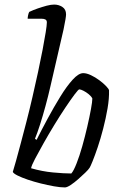

<svg xmlns="http://www.w3.org/2000/svg" viewBox="-20 -820 530 840"><path d="M264 0Q244 0 216 -5Q188 -10 158 -17.5Q128 -25 101.5 -34Q75 -43 57 -52Q39 -61 36 -68Q41 -83 50 -116Q59 -149 71 -193.5Q83 -238 95 -285Q109 -339 122 -395.5Q135 -452 146.5 -505Q158 -558 166.5 -603Q175 -648 180 -679Q185 -710 185 -722Q185 -731 179 -734.5Q173 -738 163 -738H101Q101 -744 103 -753.5Q105 -763 108 -768Q125 -776 145 -783Q165 -790 184 -795Q203 -800 217 -800Q237 -800 253 -789.5Q269 -779 269 -757Q269 -751 266.5 -735.5Q264 -720 258 -691L201 -444Q191 -400 179 -356Q167 -312 155 -274.5Q143 -237 133 -213L140 -208Q162 -252 189 -302Q216 -352 244 -397.5Q272 -443 298 -471.5Q324 -500 344 -500Q359 -500 378 -491Q397 -482 414.5 -469Q432 -456 444 -443.5Q456 -431 457 -425Q458 -389 450.5 -345.5Q443 -302 431.5 -257.5Q420 -213 407.5 -176Q395 -139 385 -114.5Q375 -90 372 -86Q367 -78 353 -64.5Q339 -51 322 -36Q305 -21 289 -10.5Q273 0 264 0ZM292 -61Q302 -72 315 -105Q328 -138 340 -180.5Q352 -223 362 -266.5Q372 -310 378 -343Q384 -376 384 -389Q380 -398 368.5 -407.5Q357 -417 345 -423Q333 -429 327 -429Q323 -429 306.5 -407Q290 -385 266.5 -350Q243 -315 218 -274Q193 -233 171 -194Q149 -155 133.5 -125.5Q118 -96 116 -84Q164 -70 212 -65.5Q260 -61 292 -61Z"/></svg>

Font: Texturina 12pt ExtraLight
Style: Italic
Weight: 250
Italic angle: -11°
Designer: Guillermo Torres Carreño
Foundry: Omnibus-Type
Version: Version 1.002